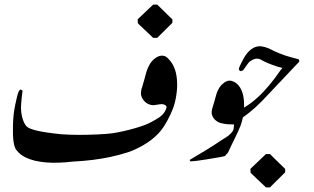

<svg xmlns="http://www.w3.org/2000/svg" viewBox="-20 -707 1370 839"><path d="M649.4 -687H667L733.4 -622.1V-607.4L667 -541.5H649.4L582.5 -605L581.5 -622.6ZM628.9 -252Q644.5 -245.6 657.2 -248Q658.2 -248 669.9 -250Q681.6 -252 688.5 -252Q695.3 -251.5 701.2 -248Q710 -244.1 707 -234.9Q704.1 -225.1 699.2 -217.8Q694.3 -210 689.5 -205.6Q683.1 -199.2 675.5 -193.8Q668 -188.5 658.7 -183.6L644 -175.3Q620.1 -161.1 570.8 -147Q518.1 -131.8 470.2 -124.5Q448.7 -121.6 406.2 -119.6Q316.9 -115.2 245.1 -120.6Q115.7 -133.8 96.2 -154.8Q85.4 -167 79.1 -187Q69.8 -216.8 72.3 -252Q74.7 -282.7 78.6 -311.5Q74.7 -312.5 72.3 -314.5Q66.4 -319.8 58.6 -299.8Q55.7 -292 46.9 -250.5Q37.6 -208.5 36.6 -158.2Q34.2 -73.7 51.3 -51.8Q68.4 -29.8 92.8 -18.6Q163.6 15.1 299.3 -1Q299.3 -1 300.8 -1Q387.7 -5.4 461.4 -21Q504.4 -30.3 538.6 -41.5Q572.3 -52.7 608.9 -74.2Q645 -95.2 672.4 -124Q693.4 -146.5 711.4 -180.2Q726.1 -207 736.3 -233.9Q746.1 -260.7 750.5 -291.5Q752.9 -307.1 753.9 -323.7Q756.8 -397.9 726.6 -437.5Q710 -459.5 698.2 -462.4Q672.9 -469.2 646 -441.9Q636.2 -431.6 629.4 -417Q622.1 -401.9 618.7 -389.2Q615.2 -376.5 610.4 -358.4Q605.5 -340.3 602.1 -329.6Q592.3 -302.7 597.7 -287.1Q603 -271 615.7 -260.3Q621.6 -255.4 628.9 -252Z M973.6 -549.3ZM963.9 -25.9Q967.3 -30.8 967.8 -31.2Q973.1 -35.2 977.1 -42Q981 -48.8 982.9 -54.2Q982.9 -54.2 989.7 -68.8Q992.7 -74.7 995.6 -81.1Q1022 -133.3 1031.7 -159.2Q1044.4 -194.8 1046.4 -235.4Q1049.3 -300.3 1023.4 -332.5Q1010.3 -348.6 991.7 -353.5Q971.2 -359.4 947.8 -335.9Q939.5 -327.1 933.3 -314.7Q927.2 -302.2 924.3 -291Q920.9 -280.3 917 -264.6Q913.1 -249.5 909.7 -240.2Q901.9 -217.3 906.7 -204.1Q911.1 -190.4 921.9 -181.6Q932.6 -172.4 945.8 -168.9Q961.9 -165 974.1 -164.1Q986.3 -163.1 1002.9 -163.1Q1002.4 -161.1 1002 -155.8Q1002 -155.8 1001 -145Q1000 -139.6 999 -137.7Q995.6 -130.9 988.3 -123.5Q981.4 -116.7 977.1 -113.3Q973.1 -110.4 961.4 -103Q949.7 -95.7 948.2 -94.7Q888.2 -54.2 809.1 -8.3Q810.1 -4.9 810.5 -3.4Q811.5 -2 812.5 -2Q813 -1.5 815.7 -2Q818.4 -2.4 819.8 -2.4Q831.5 -2.4 877.9 -9.8Q962.4 -22.9 963.9 -25.9Z M1142.1 -33.7H1159.7L1226.1 31.2V45.9L1159.7 111.8H1142.1L1075.2 48.3L1074.2 30.8Z M1012.7 -175.8Q1068.4 -208 1125 -265.6Q1134.8 -275.9 1277.8 -427.2Q1282.2 -430.7 1285.2 -434.6Q1291 -442.4 1284.2 -448.2Q1266.6 -453.1 1249.5 -457.5Q1203.6 -469.7 1155.3 -495.1Q1138.2 -502.4 1123 -504.4Q1089.4 -508.8 1060.5 -475.1Q1045.9 -458 1025.4 -412.6Q1020.5 -401.9 1030.3 -396Q1041 -397.9 1043 -400.9Q1066.4 -435.1 1072.3 -439Q1089.8 -450.7 1102.5 -450.7Q1110.8 -450.7 1117.2 -447.8Q1146 -430.7 1194.8 -415Q1194.8 -415 1214.4 -410.2L1207 -401.9Q1104.5 -250.5 1000.5 -215.8L983.9 -189.5Z"/></svg>

Font: Urdu Khush Khati
Style: Regular
Weight: 400
Version: Version 001.500